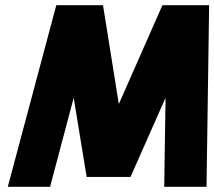

<svg xmlns="http://www.w3.org/2000/svg" viewBox="-20 -720 826 740"><path d="M197 -700 10 0H173L264 -343L314 -38H483L618 -343L613 0H776L786 -700H606L438 -319L377 -700Z"/></svg>

Font: Unageo
Style: Black-Italic
Weight: 900
Designer: Richard Sepsi
Foundry: Richard Sepsi
Version: Version 2.000